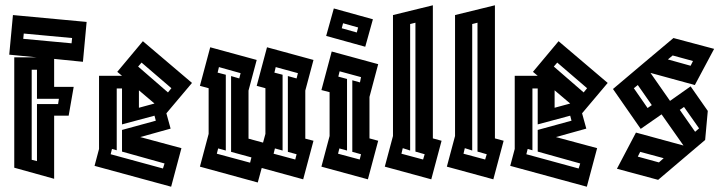

<svg xmlns="http://www.w3.org/2000/svg" viewBox="-20 -679 2729 727"><path d="M15 -472 29 -622 308 -596 294 -445 185 -456V-350H259L240 -241H185V-2L34 -44V-462H118ZM68 -532 251 -515 253 -535 70 -552ZM100 -74 120 -69V-285H200L203 -305H120V-415H100Z M338 -51 355 -115V-392H442L424 -407L521 -523L707 -365L610 -250L626 -192L511 -160L667 -118L628 28ZM503 -427 616 -329 629 -345 516 -442ZM422 -110 404 -115 399 -95 597 -41 603 -60 442 -105V-187L570 -222L565 -241L442 -208V-344H422ZM506 -271 565 -287 506 -337Z M737 -48 770 -172V-345L737 -354L776 -500L952 -452L921 -336V-154L976 -139L985 -172V-345L952 -354L991 -500L1167 -452L1136 -336V-154L1167 -146L1128 0L971 -43L956 12ZM855 -391 886 -382 891 -402 809 -425 804 -404 835 -396V-109L806 -117L801 -97L927 -63L932 -83L855 -104ZM1070 -391 1103 -382 1108 -402 1024 -425 1019 -404 1050 -396V-109L1021 -117L1016 -97L1098 -75L1103 -95L1070 -104Z M1197 -48 1228 -164V-330L1197 -338L1236 -484L1412 -436L1379 -312V-155L1412 -146L1373 0ZM1294 -109 1265 -117 1260 -97 1342 -75 1347 -95 1314 -104V-375L1343 -367L1347 -387L1266 -409L1261 -389L1294 -380ZM1363 -502 1215 -543 1244 -647 1392 -606ZM1274 -572 1331 -556 1336 -575 1279 -591Z M1437 -48 1468 -164V-622L1619 -659V-155L1652 -146L1613 0ZM1553 -593 1533 -588V-109L1505 -118L1500 -97L1582 -75L1588 -95L1553 -105Z M1672 -48 1703 -164V-622L1854 -659V-155L1887 -146L1848 0ZM1788 -593 1768 -588V-109L1740 -118L1735 -97L1817 -75L1823 -95L1788 -105Z M1912 -51 1929 -115V-392H2016L1998 -407L2095 -523L2281 -365L2184 -250L2200 -192L2085 -160L2241 -118L2202 28ZM2077 -427 2190 -329 2203 -345 2090 -442ZM1996 -110 1978 -115 1973 -95 2171 -41 2177 -60 2016 -105V-187L2144 -222L2139 -241L2016 -208V-344H1996ZM2080 -271 2139 -287 2080 -337Z M2472 2 2316 -40 2388 -177 2568 -128 2485 -246 2406 -191 2301 -342 2417 -440 2530 -535 2684 -494 2611 -357 2443 -403 2517 -297 2595 -352 2660 -259 2650 -149 2611 -116ZM2509 -454 2595 -430 2604 -448 2527 -469ZM2380 -345 2432 -270 2448 -281 2395 -357ZM2554 -263 2612 -180 2627 -193 2570 -274ZM2395 -86 2475 -64 2493 -80 2404 -104Z"/></svg>

Font: Blaka Hollow
Style: Regular
Weight: 400
Designer: Mohamed Gaber
Foundry: Kief Type Foundry
Version: Version 1.003; ttfautohint (v1.8.4.7-5d5b)